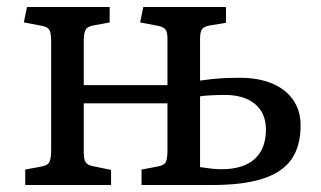

<svg xmlns="http://www.w3.org/2000/svg" viewBox="-20 -528 915 548"><path d="M52 0V-44L100 -53Q116 -56 121 -65.5Q126 -75 126 -101V-410Q126 -434 121 -442.5Q116 -451 101 -454L48 -464L57 -508H293V-464L245 -455Q229 -452 224 -442.5Q219 -433 219 -407V-285H458V-417Q458 -436 452.5 -443.5Q447 -451 432 -454L380 -464L389 -508H625V-463L577 -455Q562 -452 556.5 -444.5Q551 -437 551 -417V-298Q586 -303 610.5 -304.5Q635 -306 665 -306Q718 -306 757 -289.5Q796 -273 817 -242.5Q838 -212 838 -170Q838 -111 812 -73.5Q786 -36 730 -18Q674 0 588 0H384V-44L431 -53Q448 -56 453 -65Q458 -74 458 -100V-233H219V-97Q219 -74 224 -65.5Q229 -57 244 -54L297 -43V0ZM612 -45Q674 -45 706.5 -74Q739 -103 739 -158Q739 -205 708 -231Q677 -257 622 -257Q602 -257 582 -256Q562 -255 551 -253V-51Q571 -48 585 -46.5Q599 -45 612 -45Z"/></svg>

Font: Literata 18pt
Style: Regular
Weight: 400
Designer: Latin by Veronika Burian and Jose Scaglione. Greek by Irene Vlachou. Cyrillic by Vera Evstafieva.
Foundry: TypeTogether
Version: Version 3.103;gftools[0.9.29]